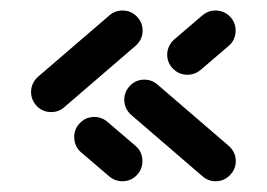

<svg xmlns="http://www.w3.org/2000/svg" viewBox="-20 -441 506 364"><path d="M250 -135.6Q250 -119.6 238.9 -108.5Q227.8 -97.4 211.9 -97.4Q198.1 -97.4 187 -106.7L133.7 -152.2Q127.4 -157.4 124.1 -165Q120.7 -172.6 120.7 -181.1Q120.7 -197 131.9 -208.1Q143 -219.3 158.9 -219.3Q172.6 -219.3 183.7 -210L237 -164.4Q243.3 -159.3 246.7 -151.7Q250 -144.1 250 -135.6ZM212.2 -421.1Q228.1 -421.1 239.3 -409.8Q250.4 -398.5 250.4 -383Q250.4 -374.4 246.9 -367Q243.3 -359.6 237 -354.1L102.2 -238.1Q91.5 -228.5 77 -228.5Q61.1 -228.5 50 -239.8Q38.9 -251.1 38.9 -266.7Q38.9 -275.2 42.4 -282.6Q45.9 -290 52.2 -295.6L187 -411.5Q197.8 -421.1 212.2 -421.1ZM335.2 -299.3Q319.6 -299.3 308.3 -310.4Q297 -321.5 297 -337.4Q297 -345.9 300.6 -353.3Q304.1 -360.7 310.4 -366.3L363.7 -411.9Q374.8 -421.1 388.5 -421.1Q404.4 -421.1 415.6 -410Q426.7 -398.9 426.7 -383Q426.7 -374.4 423.3 -366.9Q420 -359.3 413.7 -354.1L360.4 -308.5Q349.3 -299.3 335.2 -299.3ZM215.6 -251.9Q215.6 -267.4 226.7 -278.7Q237.8 -290 253.7 -290Q268.1 -290 278.9 -280.4L413.7 -164.4Q420 -158.9 423.5 -151.5Q427 -144.1 427 -135.6Q427 -120 415.7 -108.7Q404.4 -97.4 388.9 -97.4Q374.4 -97.4 363.7 -107L228.9 -223Q222.6 -228.5 219.1 -235.9Q215.6 -243.3 215.6 -251.9Z"/></svg>

Font: 26F Galaxy Sans
Style: Bold
Weight: 700
Designer: C₂₉H₂₅N₃O₅
Version: Version 1.100